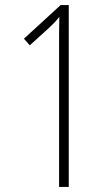

<svg xmlns="http://www.w3.org/2000/svg" viewBox="-20 -734 441 754"><path d="M250 0V-714H218L74 -582L97 -556L173 -625C190 -641 201 -652 213 -668C212 -623 212 -591 212 -549V0Z"/></svg>

Font: Noto Sans Ethiopic ExtraCondensed ExtraLight
Style: Regular
Weight: 200
Width: 2
Designer: Monotype Design Team
Foundry: Monotype Imaging Inc.
Version: Version 2.102